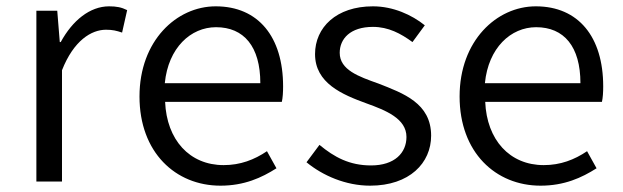

<svg xmlns="http://www.w3.org/2000/svg" viewBox="-20 -574 1969 607"><path d="M95 0H176V-352C213 -446 269 -480 315 -480C336 -480 348 -477 366 -471L382 -542C364 -551 348 -554 325 -554C264 -554 209 -509 172 -441H169L161 -540H95Z M677 13C752 13 807 -12 854 -42L824 -96C784 -69 740 -52 687 -52C579 -52 507 -132 502 -252H871C874 -265 875 -283 875 -301C875 -457 797 -554 662 -554C538 -554 421 -445 421 -269C421 -92 535 13 677 13ZM501 -311C512 -423 583 -488 663 -488C751 -488 803 -427 803 -311Z M1150 13C1275 13 1343 -59 1343 -145C1343 -248 1255 -279 1176 -310C1114 -332 1054 -353 1054 -407C1054 -451 1087 -489 1159 -489C1208 -489 1247 -468 1284 -441L1323 -494C1282 -527 1223 -554 1159 -554C1043 -554 976 -487 976 -403C976 -311 1062 -275 1139 -247C1200 -225 1265 -199 1265 -141C1265 -91 1228 -51 1153 -51C1085 -51 1037 -77 990 -116L949 -61C1000 -19 1073 13 1150 13Z M1689 13C1764 13 1819 -12 1866 -42L1836 -96C1796 -69 1752 -52 1699 -52C1591 -52 1519 -132 1514 -252H1883C1886 -265 1887 -283 1887 -301C1887 -457 1809 -554 1674 -554C1550 -554 1433 -445 1433 -269C1433 -92 1547 13 1689 13ZM1513 -311C1524 -423 1595 -488 1675 -488C1763 -488 1815 -427 1815 -311Z"/></svg>

Font: Noto Sans CJK JP DemiLight
Style: Regular
Weight: 350
Designer: Ryoko NISHIZUKA (kana & ideographs); Paul D. Hunt (Latin, Greek & Cyrillic); Wenlong ZHANG (bopomofo); Sandoll Communica
Foundry: Adobe Systems Incorporated
Version: Version 1.004;PS 1.004;hotconv 1.0.82;makeotf.lib2.5.63406